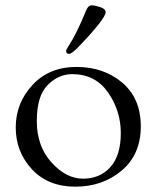

<svg xmlns="http://www.w3.org/2000/svg" viewBox="-20 -682 587 720"><path d="M228 -491C228 -483.7 231.7 -480 239 -480C246.3 -480 259.7 -490.3 279 -511C343.7 -579 376 -620.7 376 -636C376 -644.7 369.2 -651.2 355.5 -655.5C341.8 -659.8 331 -662 323 -662C315 -662 308.3 -655.7 303 -643C279 -583.7 256.3 -538 235 -506C230.3 -499.3 228 -494.3 228 -491ZM99.5 -47.5C139.8 -3.8 194.2 18 262.5 18C330.8 18 388.8 -2.2 436.5 -42.5C484.2 -82.8 508 -138 508 -208C508 -278 484.8 -332.7 438.5 -372C392.2 -411.3 334.8 -431 266.5 -431C198.2 -431 143.2 -408.3 101.5 -363C59.8 -317.7 39 -264.7 39 -204C39 -143.3 59.2 -91.2 99.5 -47.5ZM158.5 -363C185.5 -390.3 216.3 -404 251 -404C308.3 -404 353 -381.2 385 -335.5C417 -289.8 433 -239 433 -183C433 -127 420 -84.5 394 -55.5C368 -26.5 333.8 -12 291.5 -12C249.2 -12 209.7 -32.3 173 -73C136.3 -113.7 118 -165.3 118 -228C118 -290.7 131.5 -335.7 158.5 -363Z"/></svg>

Font: Sorts Mill Goudy
Style: Regular
Weight: 400
Version: Version 003.101